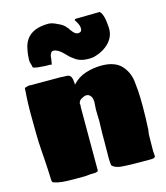

<svg xmlns="http://www.w3.org/2000/svg" viewBox="-130 -990 953 1103"><g transform="rotate(-15 346.5 -438.5)"><path d="M580 14Q555 14 530.5 13.5Q506 13 481 12Q417 11 400 -13Q399 -18 398 -29.5Q397 -41 397 -57Q397 -95 397.5 -115Q398 -135 398 -160V-179Q398 -188 398 -202.5Q398 -217 399 -239Q401 -277 399 -310.5Q397 -344 400 -371Q405 -412 387 -429Q369 -446 340 -429Q330 -425 325 -418Q320 -411 318 -403V-394Q318 -396 318.5 -397Q319 -398 319 -399V-383H318V-6Q317 -4 317 0Q316 3 311 3Q309 3 308 4Q307 5 306 5Q305 5 303 6Q286 6 269.5 7Q253 8 238 10H171Q131 10 104.5 7.5Q78 5 55 -3Q51 -3 48 -8Q45 -15 45 -28Q43 -87 40 -129.5Q37 -172 35 -203Q32 -241 31 -297.5Q30 -354 30 -411V-439L31 -483L33 -523L35 -550Q35 -553 35 -559Q35 -565 36 -568Q36 -571 39 -571Q47 -571 55 -576Q56 -576 58.5 -576Q61 -576 64 -577Q71 -577 74 -576H236Q244 -576 250.5 -576Q257 -576 261 -575L289 -574Q305 -573 311.5 -559.5Q318 -546 318 -529L319 -526V-513Q353 -551 400 -565.5Q447 -580 493 -580Q572 -580 610 -540Q648 -500 655 -442Q658 -419 660.5 -384Q663 -349 663 -294Q663 -261 662 -226.5Q661 -192 659 -154Q659 -149 657 -140Q655 -131 655 -120Q655 -102 654.5 -81Q654 -60 654 -35Q654 -29 654 -24Q654 -19 655 -17Q655 -12 655.5 -7Q656 -2 656 2Q656 14 629 14ZM436 -636Q383 -636 353 -660Q335 -673 327.5 -680Q320 -687 305 -703Q274 -734 248 -734Q239 -734 232.5 -722Q226 -710 226 -693Q224 -679 222.5 -671.5Q221 -664 221 -662Q219 -657 215 -660Q211 -661 206 -661Q201 -661 184 -661Q171 -662 157.5 -663Q144 -664 135 -665Q124 -667 116.5 -669Q109 -671 109 -678Q109 -682 108 -684Q107 -686 107 -687.5Q107 -689 106 -691Q106 -690 104 -697.5Q102 -705 101 -710Q101 -750 109 -785Q130 -891 263 -891Q273 -891 287 -886.5Q301 -882 314 -875Q348 -861 362 -840Q369 -834 371 -828Q386 -807 396 -800Q405 -794 412 -794Q436 -794 436 -816Q436 -827 432 -838Q428 -849 414 -871Q414 -878 427 -878H431L564 -880Q572 -873 575 -866Q587 -842 590 -801Q591 -791 591.5 -784.5Q592 -778 592 -773Q592 -746 582 -725Q569 -696 540 -674Q511 -652 476 -642Q460 -636 436 -636Z"/></g></svg>

Font: Sigmar
Style: Regular
Weight: 400
Designer: Vernon Adams
Foundry: Vernon Adams
Version: Version 1.000; ttfautohint (v1.8.4.7-5d5b);gftools[0.9.24]